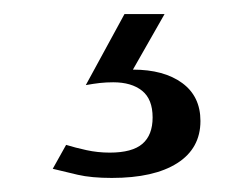

<svg xmlns="http://www.w3.org/2000/svg" viewBox="-20 -45 342 273"><path d="M74 161Q87 165 103 168.5Q119 172 136 172Q168 172 182.5 159.5Q197 147 197 122Q197 96 182 84Q167 72 141 72Q131 72 122 73Q113 74 102 76L157 -25H214L169 54Q213 54 239 73Q265 92 265 127Q265 166 232 187Q199 208 139 208Q110 208 90.5 203.5Q71 199 55 195Z"/></svg>

Font: Moderustic
Style: Regular
Weight: 400
Designer: Tural Alisoy
Foundry: TAFT Foundry
Version: Version 2.120